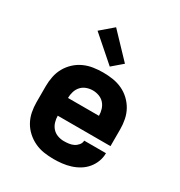

<svg xmlns="http://www.w3.org/2000/svg" viewBox="-182 -898 965 1031"><g transform="rotate(30 300.0 -382.5)"><path d="M300 8Q270 8 240 3.5Q210 -1 182.5 -14Q155 -27 132.5 -47.5Q110 -68 95.5 -94Q81 -120 75 -150Q69 -180 69 -210V-310Q69 -340 75 -370Q81 -400 95.5 -426Q110 -452 132.5 -473Q155 -494 182.5 -506.5Q210 -519 240 -523.5Q270 -528 300 -528Q330 -528 360 -523.5Q390 -519 417.5 -506.5Q445 -494 467.5 -473Q490 -452 504.5 -426Q519 -400 525 -370Q531 -340 531 -310V-205H204Q204 -185 210 -165.5Q216 -146 229 -131.5Q242 -117 261 -110Q280 -103 300 -103Q315 -103 330.5 -105Q346 -107 359.5 -113.5Q373 -120 383.5 -132.5Q394 -145 394 -160H529Q529 -133 519.5 -108Q510 -83 493 -62.5Q476 -42 453 -28Q430 -14 404.5 -6Q379 2 352.5 5Q326 8 300 8ZM396 -315Q396 -335 390 -354.5Q384 -374 371 -388.5Q358 -403 339 -410Q320 -417 300 -417Q280 -417 261 -410Q242 -403 229 -388.5Q216 -374 210 -354.5Q204 -335 204 -315ZM314 -573 161 -707 238 -773 377 -627Z"/></g></svg>

Font: Iosevka Aile Heavy
Style: Regular
Weight: 900
Designer: Belleve Invis
Foundry: Belleve Invis
Version: Version 31.1.0; ttfautohint (v1.8.4)